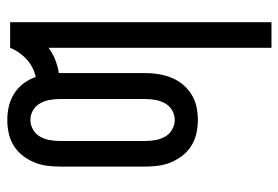

<svg xmlns="http://www.w3.org/2000/svg" viewBox="-142 -426 783 540"><g transform="rotate(-90 250.0 -156.5)"><path d="M385 215V-412Q369 -400 351 -393Q333 -386 314 -383V-140Q314 -121 311 -102.5Q308 -84 301 -66.5Q294 -49 282 -34.5Q270 -20 254 -10Q238 0 219.5 4Q201 8 182 8Q164 8 145 4Q126 0 110 -10Q94 -20 82.5 -34.5Q71 -49 63.5 -66.5Q56 -84 53.5 -102.5Q51 -121 51 -140V-380Q51 -399 53.5 -417.5Q56 -436 63.5 -453.5Q71 -471 82.5 -485.5Q94 -500 110 -510Q126 -520 145 -524Q164 -528 182 -528Q202 -528 221 -523.5Q240 -519 256.5 -508.5Q273 -498 285 -482Q297 -466 303 -448Q317 -451 329.5 -457.5Q342 -464 352.5 -473.5Q363 -483 371.5 -495Q380 -507 385 -520H457V215ZM182 -57Q197 -57 209.5 -64.5Q222 -72 229 -84.5Q236 -97 238.5 -111.5Q241 -126 241 -140V-380Q241 -394 238.5 -408.5Q236 -423 229 -435.5Q222 -448 209.5 -455.5Q197 -463 182 -463Q168 -463 155 -455.5Q142 -448 135 -435.5Q128 -423 125.5 -408.5Q123 -394 123 -380V-140Q123 -126 125.5 -111.5Q128 -97 135 -84.5Q142 -72 155 -64.5Q168 -57 182 -57Z"/></g></svg>

Font: Iosevka srxl
Style: Regular
Weight: 400
Monospace: yes
Designer: Belleve Invis
Foundry: Belleve Invis
Version: Version 33.0.1; ttfautohint (v1.8.3)